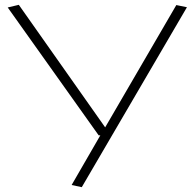

<svg xmlns="http://www.w3.org/2000/svg" viewBox="-20 -561 807 796"><path d="M277 206 396 0H389L12 -530L58 -541L416 -33L711 -540L755 -531L319 215Z"/></svg>

Font: Georama ExtraExtended ExtraLight
Style: Regular
Weight: 200
Width: 8
Designer: Jean-Baptiste Levee
Foundry: Production Type
Version: Version 1.000